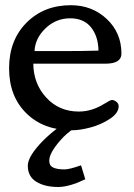

<svg xmlns="http://www.w3.org/2000/svg" viewBox="-20 -497 526 752"><path d="M172.9 132.3Q172.9 151.9 188.2 159.2Q203.6 166.5 232.9 166.5Q252 166.5 297.4 150.4L314 205.1Q287.6 217.3 280.8 219.7Q238.3 235.4 208.5 235.4Q155.3 235.4 122.1 214.8Q88.9 194.3 88.9 151.9Q88.9 115.7 146.5 56.2Q171.4 30.8 204.6 5.4H271Q239.3 25.9 216.8 52.2Q172.9 102.1 172.9 132.3ZM257.3 -476.6Q340.8 -476.6 398.2 -422.6Q455.6 -368.7 455.6 -287.1Q455.6 -247.6 393.1 -247.6H110.4Q111.3 -168.5 161.6 -114.3Q211.9 -60.1 288.6 -60.1Q339.4 -60.1 387.2 -89.8Q412.6 -105.5 418.5 -105.5Q426.8 -105.5 435.8 -98.4Q444.8 -91.3 444.8 -81.1Q444.8 -54.2 410.4 -31.5Q376 -8.8 334.5 2.2Q293 13.2 261.7 13.2Q150.9 13.2 83.3 -53.2Q15.6 -119.6 15.6 -229.5Q15.6 -339.4 83.7 -408Q151.9 -476.6 257.3 -476.6ZM365.7 -298.8Q364.7 -355 336.4 -390.1Q308.1 -425.3 254.9 -425.3Q199.2 -425.3 158.4 -386.2Q117.7 -347.2 115.2 -296.9H229.5Q305.7 -296.9 365.7 -298.8Z"/></svg>

Font: Corben
Style: Regular
Weight: 400
Designer: vernon adams
Foundry: vernon adams
Version: Version 1.100